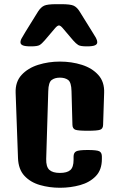

<svg xmlns="http://www.w3.org/2000/svg" viewBox="-20 -885 559 911"><path d="M264.6 5.9Q214.4 5.9 169.4 -7.1Q124.5 -20 95.9 -50.8Q67.4 -81.5 65.4 -134.8L54.2 -444.3Q52.2 -496.6 82.3 -529.3Q112.3 -562 161.1 -577.4Q210 -592.8 264.2 -592.8Q319.8 -592.8 368.4 -577.4Q417 -562 446.5 -529.3Q476.1 -496.6 474.1 -444.3L469.2 -292.5Q468.8 -274.4 455.3 -269.5Q441.9 -264.6 396.5 -264.6Q350.6 -264.6 337.4 -269.5Q324.2 -274.4 323.7 -292.5L319.3 -452.6Q318.4 -494.1 303.5 -505.4Q288.6 -516.6 264.2 -516.6Q240.2 -516.6 225.1 -505.4Q210 -494.1 209 -452.6L199.2 -130.9Q198.2 -93.8 214.1 -79.1Q230 -64.5 264.2 -64.5Q298.3 -64.5 313.7 -78.1Q329.1 -91.8 329.1 -126.5V-141.6Q329.1 -160.2 341.1 -166.7Q353 -173.3 396.5 -173.3Q439.9 -173.3 451.7 -167Q463.4 -160.6 463.4 -142.1V-130.4Q463.4 -79.1 434.6 -49.3Q405.8 -19.5 360.4 -6.8Q314.9 5.9 264.6 5.9ZM126.5 -665Q98.6 -665 87.9 -669.9Q77.1 -674.8 77.1 -684.1Q77.1 -694.3 84 -705.3Q90.8 -716.3 101.1 -734.4L161.1 -831.1Q173.8 -850.6 189.2 -857.9Q204.6 -865.2 247.6 -865.2H271Q314.5 -865.2 329.8 -857.9Q345.2 -850.6 357.4 -831.1L417.5 -734.4Q428.7 -716.8 435.1 -705.6Q441.4 -694.3 441.4 -684.1Q441.4 -674.8 430.4 -669.9Q419.4 -665 391.6 -665Q361.8 -665 351.3 -671.4Q340.8 -677.7 326.7 -693.8L277.3 -752Q266.6 -764.2 259.8 -764.2Q252 -764.2 240.2 -750L192.4 -693.8Q178.2 -677.2 167.7 -671.1Q157.2 -665 126.5 -665Z"/></svg>

Font: Denk One
Style: Regular
Weight: 400
Designer: Irina Smirnova, Eben Sorkin
Foundry: Sorkin Type Co.f
Version: Version 1.004; ttfautohint (v1.8.4.7-5d5b);gftools[0.9.23]